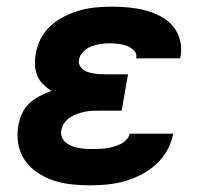

<svg xmlns="http://www.w3.org/2000/svg" viewBox="-20 -548 640 576"><path d="M250 8Q222 8 194 5Q166 2 140.5 -6.5Q115 -15 92.5 -30Q70 -45 55 -66.5Q40 -88 35 -115.5Q30 -143 35 -171Q38 -189 46 -207Q54 -225 68 -238Q82 -251 99.5 -260Q117 -269 134 -275Q121 -284 109.5 -295Q98 -306 92 -320.5Q86 -335 85 -352Q84 -369 87 -386Q91 -410 102.5 -432.5Q114 -455 133.5 -472Q153 -489 175.5 -500Q198 -511 222 -517.5Q246 -524 270 -526Q294 -528 317 -528Q343 -528 367.5 -525.5Q392 -523 415.5 -517Q439 -511 461 -499.5Q483 -488 498 -470.5Q513 -453 519.5 -429Q526 -405 522 -380L520 -373H388L389 -374Q391 -388 381.5 -397Q372 -406 360 -410.5Q348 -415 335 -416.5Q322 -418 308 -418Q295 -418 281 -416Q267 -414 254 -409Q241 -404 230 -393Q219 -382 217 -369Q215 -360 219 -352Q223 -344 229.5 -339Q236 -334 244.5 -331.5Q253 -329 262 -327.5Q271 -326 280 -325.5Q289 -325 298 -325H364L345 -216H279Q268 -216 256.5 -215.5Q245 -215 233.5 -212.5Q222 -210 211 -206Q200 -202 190 -195.5Q180 -189 173 -179Q166 -169 164 -157Q162 -146 166 -136Q170 -126 178 -120Q186 -114 195.5 -110Q205 -106 216 -104Q227 -102 237.5 -101.5Q248 -101 259 -101Q269 -101 280 -101.5Q291 -102 301 -103.5Q311 -105 321 -108Q331 -111 341 -115.5Q351 -120 359 -128.5Q367 -137 369 -147H499V-146Q495 -121 481.5 -97Q468 -73 447.5 -54.5Q427 -36 402.5 -23.5Q378 -11 352.5 -4Q327 3 301 5.5Q275 8 250 8Z"/></svg>

Font: Iosevka XBd Ex Obl
Style: Regular
Weight: 800
Width: 7
Italic angle: -9°
Monospace: yes
Designer: Belleve Invis
Foundry: Belleve Invis
Version: Version 32.5.0; ttfautohint (v1.8.4)